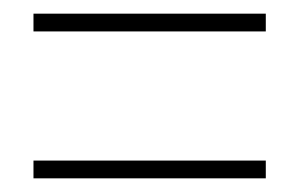

<svg xmlns="http://www.w3.org/2000/svg" viewBox="-20 -493 439 281"><path d="M29 -447V-473H369V-447ZM29 -232V-258H369V-232Z"/></svg>

Font: Noto Sans Hebrew ExtraCondensed Thin
Style: Regular
Weight: 100
Width: 2
Designer: Monotype Design Team
Foundry: Monotype Imaging Inc.
Version: Version 2.004; ttfautohint (v1.8.4.7-5d5b)